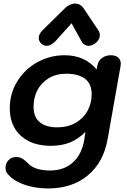

<svg xmlns="http://www.w3.org/2000/svg" viewBox="-20 -811 715 1081"><path d="M20 164Q11 153 11 133Q11 111 27 92Q43 73 71 73Q89 73 104.5 81.5Q120 90 131 102Q154 128 186.5 138.5Q219 149 262 149Q341 149 391.5 102.5Q442 56 455 -28L461 -68Q419 -27 373 -8.5Q327 10 266 10Q160 10 97.5 -46.5Q35 -103 35 -202Q35 -284 77 -352.5Q119 -421 190 -460.5Q261 -500 344 -500Q457 -500 524 -420L528 -440Q532 -467 553 -483.5Q574 -500 604 -500Q631 -500 645.5 -487Q660 -474 660 -453Q660 -444 659 -440L586 -28Q563 103 474.5 176.5Q386 250 251 250Q174 250 111.5 226.5Q49 203 20 164ZM496 -279Q496 -340 458 -368Q420 -396 354 -396Q297 -396 255 -371Q213 -346 191 -304Q169 -262 169 -210Q169 -151 204.5 -122.5Q240 -94 301 -94Q361 -94 405 -119Q449 -144 472.5 -186.5Q496 -229 496 -279ZM198 -597Q198 -619 220 -641L348 -767Q359 -778 374 -784.5Q389 -791 403 -791Q417 -791 429 -784.5Q441 -778 449 -767L533 -641Q542 -628 542 -613Q542 -585 513 -565Q495 -553 478 -553Q453 -553 438 -580L383 -680L293 -580Q267 -553 243 -553Q226 -553 213 -565Q198 -579 198 -597Z"/></svg>

Font: Kodchasan
Style: Bold Italic
Weight: 700
Italic angle: -10°
Version: Version 1.000; ttfautohint (v1.6)